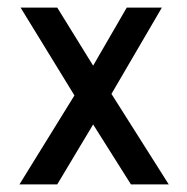

<svg xmlns="http://www.w3.org/2000/svg" viewBox="-20 -483 490 503"><path d="M31 0 175 -233 34 -463H130L224 -311L312 -463H404L272 -237L422 0H323L224 -157L130 0Z"/></svg>

Font: Inconsolata SemiCondensed SemiBold
Style: Regular
Weight: 600
Width: 4
Monospace: yes
Designer: Raph Levien, Cyreal, Brenton Simpson
Foundry: Raph Levien, Cyreal, Google
Version: Version 3.001; ttfautohint (v1.8.2.53-6de2)